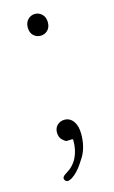

<svg xmlns="http://www.w3.org/2000/svg" viewBox="-106 -546 443 748"><g transform="rotate(-15 115.5 -172.0)"><path d="M88 153Q67 165 60 152Q52 140 73 128Q133 93 133 11Q133 6 128 6Q120 7 107 7Q102 7 90.5 -4Q79 -15 79 -34Q79 -53 91 -64Q103 -75 120 -75Q142 -75 155.5 -56Q169 -37 169 -5Q169 49 146 86Q140 96 133 106Q112 138 88 153ZM115.5 -415Q99 -415 87 -426.5Q75 -438 75 -458.5Q75 -479 87 -491Q99 -503 115.5 -503Q132 -503 144 -491Q156 -479 156 -458.5Q156 -438 144 -426.5Q132 -415 115.5 -415Z"/></g></svg>

Font: Resource Han Rounded JP ExtraLight
Style: Regular
Weight: 250
Designer: Cyano Hao (round all glyphs); Ryoko NISHIZUKA 西塚涼子 (kana, bopomofo & ideographs); Paul D. Hunt (Latin, Greek & Cyrillic)
Foundry: Cyano Hao
Version: 0.990